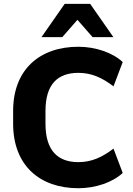

<svg xmlns="http://www.w3.org/2000/svg" viewBox="-20 -975 698 1006"><path d="M390.6 -593.3C460.9 -593.3 516.6 -566.9 574.7 -522.5L623 -649.9C570.8 -698.7 481.4 -730 390.6 -730C188 -730 48.8 -610.8 48.8 -394V-326.7C48.8 -108.9 187.5 11.2 390.6 11.2C481.4 11.2 570.8 -20 623 -68.8L574.7 -196.3C516.6 -151.9 460.4 -125.5 390.6 -125.5C284.2 -125.5 218.3 -184.6 218.3 -326.7V-393.6C218.3 -535.2 283.7 -593.3 390.6 -593.3ZM306.2 -780.3 385.7 -871.1 465.3 -780.3H574.2L452.6 -954.6H318.8L197.3 -780.3Z"/></svg>

Font: Winston ExtraBold
Style: Regular
Weight: 800
Designer: Vernon Adams, Kim Jin-seong, David Berlow, Cristiano Sobral
Foundry: The Winston Project Authors
Version: Version 3.004